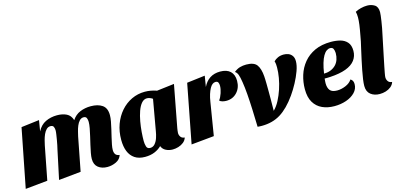

<svg xmlns="http://www.w3.org/2000/svg" viewBox="-70 -1203 3519 1675"><g transform="rotate(-15 1689.5 -366.0)"><path d="M736 20Q686 20 653.5 -5.5Q621 -31 621 -83Q621 -105 627 -137Q633 -169 641.5 -205.5Q650 -242 658.5 -278.5Q667 -315 673 -347Q679 -379 679 -403Q679 -422 672.5 -437.5Q666 -453 645 -453Q624 -453 608.5 -436.5Q593 -420 583 -395.5Q573 -371 567 -346Q561 -321 557 -304L498 0L298 20L354 -244Q357 -256 361.5 -277Q366 -298 370 -322.5Q374 -347 377.5 -369.5Q381 -392 381 -406Q381 -423 374.5 -438Q368 -453 346 -453Q325 -453 309.5 -437.5Q294 -422 283.5 -398Q273 -374 266.5 -348.5Q260 -323 256 -304L197 0L-3 20L101 -510L264 -530L248 -432Q275 -485 322 -507.5Q369 -530 426 -530Q475 -530 511 -512.5Q547 -495 561 -450Q589 -493 633.5 -511.5Q678 -530 730 -530Q795 -530 834 -503Q873 -476 873 -412Q873 -387 867 -355Q861 -323 853 -289Q845 -255 837 -221.5Q829 -188 823.5 -159.5Q818 -131 818 -111Q818 -87 828.5 -72Q839 -57 865 -54Q853 -16 815 2Q777 20 736 20Z M1076 20Q1020 20 983.5 -4.5Q947 -29 929.5 -73Q912 -117 912 -177Q912 -253 935.5 -317Q959 -381 1001 -429Q1043 -477 1099 -503.5Q1155 -530 1219 -530Q1271 -530 1326 -511L1483 -530L1411 -149Q1410 -141 1408 -129Q1406 -117 1406 -107Q1406 -88 1417 -72Q1428 -56 1453 -54Q1445 -29 1424.5 -12.5Q1404 4 1377.5 12Q1351 20 1326 20Q1293 20 1265 6Q1237 -8 1226 -37Q1200 -11 1162.5 4.5Q1125 20 1076 20ZM1139 -44Q1165 -44 1182.5 -64.5Q1200 -85 1209.5 -114Q1219 -143 1223 -169L1273 -452Q1260 -461 1246.5 -465.5Q1233 -470 1222 -470Q1194 -470 1173 -445.5Q1152 -421 1137.5 -380Q1123 -339 1114.5 -291.5Q1106 -244 1102.5 -198Q1099 -152 1099 -117Q1099 -91 1106 -67.5Q1113 -44 1139 -44Z M1495 20 1597 -510 1761 -530 1745 -432Q1768 -480 1806.5 -505Q1845 -530 1899 -530Q1959 -530 1990.5 -500Q2022 -470 2022 -414Q2022 -351 1984 -310Q1946 -269 1887 -269Q1870 -269 1852.5 -273.5Q1835 -278 1826 -288Q1843 -310 1855 -346Q1867 -382 1867 -411Q1867 -428 1861 -440.5Q1855 -453 1837 -453Q1822 -453 1809 -443Q1796 -433 1785 -413Q1774 -393 1764.5 -363.5Q1755 -334 1749 -294L1701 0Z M2130 22Q2121 22 2111 21.5Q2101 21 2091 20Q2089 -62 2086 -137Q2083 -212 2078 -276.5Q2073 -341 2065 -390Q2058 -436 2049.5 -459Q2041 -482 2024 -493Q2051 -515 2078 -522.5Q2105 -530 2135 -530Q2205 -530 2230.5 -494.5Q2256 -459 2261 -390Q2262 -377 2262.5 -360.5Q2263 -344 2263.5 -319Q2264 -294 2264 -254Q2264 -222 2264 -179Q2264 -136 2263 -78Q2293 -107 2316 -151Q2339 -195 2355.5 -244.5Q2372 -294 2380.5 -344Q2389 -394 2389 -436Q2389 -449 2388 -463.5Q2387 -478 2382 -493Q2397 -509 2420 -519.5Q2443 -530 2473 -530Q2496 -530 2516 -522Q2536 -514 2549 -495.5Q2562 -477 2562 -446Q2562 -409 2544.5 -360.5Q2527 -312 2500 -261.5Q2473 -211 2442 -167Q2372 -68 2299 -23Q2226 22 2130 22Z M2787 20Q2725 20 2677 -2Q2629 -24 2601.5 -70Q2574 -116 2574 -189Q2574 -254 2593 -315Q2612 -376 2652 -424.5Q2692 -473 2753.5 -501.5Q2815 -530 2900 -530Q2944 -530 2982.5 -520Q3021 -510 3045.5 -482.5Q3070 -455 3070 -404Q3070 -356 3042.5 -319.5Q3015 -283 2958.5 -262Q2902 -241 2816 -236Q2804 -235 2791 -235Q2778 -235 2765 -235Q2764 -224 2763 -212.5Q2762 -201 2762 -193Q2762 -151 2780.5 -128.5Q2799 -106 2844 -106Q2882 -106 2921.5 -122.5Q2961 -139 2980 -169Q2994 -161 2999.5 -149Q3005 -137 3005 -121Q3005 -78 2974 -46Q2943 -14 2893.5 3Q2844 20 2787 20ZM2771 -278Q2806 -278 2833 -289.5Q2860 -301 2878.5 -320Q2897 -339 2906.5 -366Q2916 -393 2916 -425Q2915 -449 2907.5 -464Q2900 -479 2879 -479Q2862 -479 2846 -467.5Q2830 -456 2816 -432Q2802 -408 2790.5 -369.5Q2779 -331 2771 -278Z M3196 20Q3147 20 3114.5 -5.5Q3082 -31 3082 -83Q3082 -106 3087 -142Q3092 -178 3100.5 -221Q3109 -264 3118.5 -308.5Q3128 -353 3137.5 -394Q3147 -435 3154 -466.5Q3161 -498 3163 -515Q3174 -572 3179 -610Q3184 -648 3184 -675Q3184 -691 3182.5 -704Q3181 -717 3178 -727Q3200 -739 3229.5 -746.5Q3259 -754 3287 -754Q3324 -754 3353 -736Q3382 -718 3382 -670Q3382 -658 3379.5 -638Q3377 -618 3373 -590.5Q3369 -563 3363 -531Q3357 -499 3349 -463Q3329 -366 3316 -304Q3303 -242 3295.5 -204.5Q3288 -167 3284.5 -148Q3281 -129 3280 -121Q3279 -113 3279 -107Q3279 -88 3290 -72Q3301 -56 3326 -54Q3318 -29 3297.5 -12.5Q3277 4 3250.5 12Q3224 20 3196 20Z"/></g></svg>

Font: Sansita Swashed Light ExtraBold
Style: Regular
Weight: 800
Version: Version 1.003